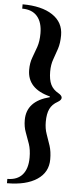

<svg xmlns="http://www.w3.org/2000/svg" viewBox="-63 -775 428 1020"><g transform="rotate(5 151.5 -265.0)"><path d="M15 212V189Q68 189 95.5 157Q123 125 123 66Q123 24 112.5 -6.5Q102 -37 91 -66Q80 -95 80 -131Q80 -232 202 -263V-267Q80 -298 80 -399Q80 -436 91 -464.5Q102 -493 112.5 -523.5Q123 -554 123 -596Q123 -655 95.5 -687Q68 -719 15 -719V-742Q117 -742 175 -703.5Q233 -665 233 -596Q233 -554 223 -523.5Q213 -493 202.5 -464.5Q192 -436 192 -399Q192 -356 204.5 -330Q217 -304 246 -288Q265 -277 265 -265Q265 -253 246 -242Q217 -226 204.5 -200Q192 -174 192 -131Q192 -95 202.5 -66Q213 -37 223 -6.5Q233 24 233 66Q233 135 175 173.5Q117 212 15 212Z"/></g></svg>

Font: Platypi SemiBold
Style: Regular
Weight: 600
Designer: David Sargent
Foundry: Bolt Cutter Type
Version: Version 1.200; ttfautohint (v1.8.4.7-5d5b)